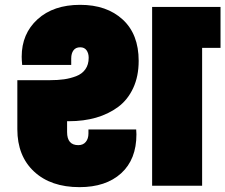

<svg xmlns="http://www.w3.org/2000/svg" viewBox="-20 -769 933 795"><path d="M309.1 5.9Q190.4 5.9 121.1 -58.6Q51.8 -123 51.8 -233.9V-437H187Q219.7 -437 245.4 -440.7Q271 -444.3 295.4 -453.6Q319.8 -462.9 333.5 -482.2Q347.2 -501.5 347.2 -529.8Q347.2 -548.3 338.4 -560.8Q329.6 -573.2 312 -573.2Q293.5 -573.2 284.2 -560.5Q274.9 -547.9 274.9 -526.9V-500H71.8Q69.8 -522.5 69.8 -534.2Q69.8 -629.4 135.5 -689.2Q201.2 -749 312 -749Q421.9 -749 488 -688.2Q554.2 -627.4 554.2 -517.1Q554.2 -453.1 531.5 -404.3Q508.8 -355.5 468.8 -325.9Q428.7 -296.4 377.4 -281.7Q326.2 -267.1 265.1 -267.1H257.8V-222.2Q257.8 -168 304.2 -168Q324.2 -168 335.2 -181.4Q346.2 -194.8 346.2 -215.8V-232.9H543.9Q544.9 -221.7 544.9 -212.9Q544.9 -108.9 481.7 -51.5Q418.5 5.9 309.1 5.9ZM609.9 0V-740.2H893.1V-570.8H816.9V0Z"/></svg>

Font: SVN-Poppins Black
Style: Regular
Weight: 900
Designer: Ninad Kale (Devanagari), Jonny Pinhorn (Latin)
Foundry: Indian Type Foundry
Version: Version 3.002 2017